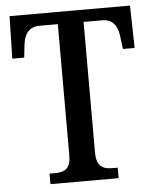

<svg xmlns="http://www.w3.org/2000/svg" viewBox="-52 -758 645 802"><g transform="rotate(-5 270.5 -357.0)"><path d="M127 0H413V-44H393C355 -44 324 -53 324 -115V-663H401C452 -663 468 -626 472 -582L478 -536H527L523 -714H18L14 -536H64L69 -582C73 -626 89 -663 139 -663H216V-111C216 -52 185 -44 146 -44H127Z"/></g></svg>

Font: Noto Serif Condensed Medium
Style: Regular
Weight: 500
Width: 3
Designer: Monotype Design Team
Foundry: Monotype Imaging Inc.
Version: Version 2.015